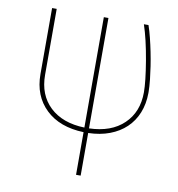

<svg xmlns="http://www.w3.org/2000/svg" viewBox="-85 -622 863 932"><g transform="rotate(10 346.0 -156.5)"><path d="M96.6 0ZM374.3 231.5H351.6V21.3Q232.6 17.4 164.8 -47.6Q96.6 -112.9 96.6 -220.2V-545.5H119.3V-220.2Q119.3 -121.8 181.1 -63.2Q243.3 -4.6 351.6 -1.4V-545.5H374.3V-1.4Q483.3 -4.6 544.7 -63.6Q606.5 -122.5 606.5 -220.2Q606.5 -271.7 589.5 -373.6Q572.1 -476.6 549 -545.5H571.7Q581 -518.5 589.1 -485.8Q597.3 -453.1 604.2 -418.9Q611.2 -384.6 616.3 -350.7Q621.4 -316.8 624.6 -287.3Q626.4 -269.2 627.5 -253.9Q628.6 -238.6 628.6 -225.9V-220.2Q628.2 -166.2 610.4 -122.3Q592.7 -78.5 559.7 -47.1Q526.6 -15.6 479.8 2.1Q432.9 19.9 374.3 21.3Z"/></g></svg>

Font: Linik Sans Thin
Style: Regular
Weight: 100
Designer: Fonts by Rasmus Andersson / Changes by Cristiano Sobral with parts from Marc Monis
Foundry: rsms
Version: Version 3.020; ttfautohint (v1.6)